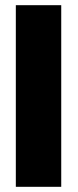

<svg xmlns="http://www.w3.org/2000/svg" viewBox="-20 -720 299 740"><path d="M41 -700H216V0H41Z"/></svg>

Font: Phudu ExtraBold
Style: Regular
Weight: 800
Version: Version 1.005;gftools[0.9.23]